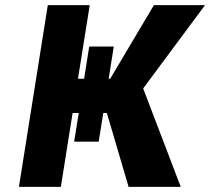

<svg xmlns="http://www.w3.org/2000/svg" viewBox="-20 -731 822 751"><path d="M54 0H218L264 -289H288L270 -177H366L384 -289H398L483 0H687L540 -385L782 -711H582L411 -423H405L425 -549H329L309 -423H285L331 -711H167Z"/></svg>

Font: Aerodynamic
Style: BdObl
Weight: 500
Designer: Google
Version: Version 2.000980; 2014